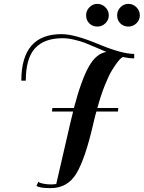

<svg xmlns="http://www.w3.org/2000/svg" viewBox="-20 -785 741 990"><path d="M248 -210H357Q356 -205 350 -181Q344 -157 341 -144L270 164Q254 166 247 166Q223 166 205.5 162.5Q188 159 183 156L178 152L168 173Q182 185 241 185Q329 185 374.5 108.5Q420 32 461 -147Q470 -187 477 -210H588L590 -228H482Q500 -294 520.5 -345Q541 -396 557 -422Q573 -448 586 -465Q599 -482 606 -486L613 -491Q646 -484 672 -484V-507Q608 -507 486 -558Q364 -609 297 -609Q90 -609 90 -369H113Q113 -484 160.5 -536Q208 -588 303 -588Q331 -588 364 -580Q397 -572 415.5 -565Q434 -558 475.5 -540Q517 -522 529 -517Q477 -510 438.5 -442.5Q400 -375 361 -228H250ZM584 -706Q584 -730 601 -747.5Q618 -765 642 -765Q666 -765 683.5 -747.5Q701 -730 701 -706Q701 -682 683.5 -665Q666 -648 642 -648Q617 -648 600.5 -664.5Q584 -681 584 -706ZM424 -706Q424 -730 441 -747.5Q458 -765 482 -765Q506 -765 523.5 -747.5Q541 -730 541 -706Q541 -682 523.5 -665Q506 -648 482 -648Q457 -648 440.5 -664.5Q424 -681 424 -706Z"/></svg>

Font: Sail
Style: Regular
Weight: 400
Designer: Miguel Hernandez
Foundry: Miguel Hernandez
Version: Version 1.002